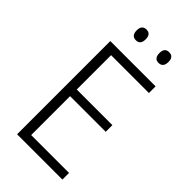

<svg xmlns="http://www.w3.org/2000/svg" viewBox="-273 -969 1040 1040"><g transform="rotate(45 247.0 -448.5)"><path d="M438 0H91V-714H438V-663H148V-400H421V-349H148V-51H438ZM151 -856Q151 -897 186 -897Q220 -897 220 -856Q220 -815 186 -815Q151 -815 151 -856ZM325 -857Q325 -897 359 -897Q394 -897 394 -857Q394 -815 359 -815Q325 -815 325 -857Z"/></g></svg>

Font: Noto Sans Lao SemiCondensed Light
Style: Regular
Weight: 300
Width: 4
Designer: Monotype Design Team
Foundry: Monotype Imaging Inc.
Version: Version 2.003; ttfautohint (v1.8.4.7-5d5b)